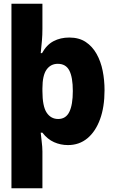

<svg xmlns="http://www.w3.org/2000/svg" viewBox="-20 -763 603 1023"><path d="M41 240V-743H206V-609Q206 -577 203.5 -547.5Q201 -518 197 -480H204Q228 -524 265 -543.5Q302 -563 349 -563Q401 -563 436.5 -539.5Q472 -516 494.5 -476Q517 -436 527 -386Q537 -336 537 -282Q537 -193 513 -127.5Q489 -62 445.5 -26Q402 10 342 10Q303 10 268 -5.5Q233 -21 206 -56H197Q198 -42 202 -10.5Q206 21 206 44V240ZM290 -129Q331 -129 349.5 -167Q368 -205 368 -278Q368 -351 349.5 -387Q331 -423 288 -423Q250 -423 228 -392Q206 -361 206 -292V-278Q206 -197 228.5 -163Q251 -129 290 -129Z"/></svg>

Font: Noto Sans Mono SemiCondensed Black
Style: Regular
Weight: 900
Width: 4
Designer: Monotype Design Team
Foundry: Monotype Imaging Inc.
Version: Version 2.014; ttfautohint (v1.8.4.7-5d5b)